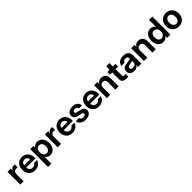

<svg xmlns="http://www.w3.org/2000/svg" viewBox="629 -3001 5479 5479"><g transform="rotate(-45 3368.0 -262.0)"><path d="M52.7 0V-515.6H181.6V-428.7H183.1Q197.3 -474.6 227.5 -497.3Q257.8 -520 308.6 -520Q320.8 -520 331.3 -519.5Q341.8 -519 349.6 -518.1V-402.3Q342.3 -403.3 325.2 -404.5Q308.1 -405.8 289.6 -405.8Q260.3 -405.8 236.8 -392.3Q213.4 -378.9 200 -352.3Q186.5 -325.7 186.5 -285.6V0Z M643.1 11.7Q565.4 11.7 508.1 -22.9Q450.7 -57.6 419.4 -118.4Q388.2 -179.2 388.2 -257.3Q388.2 -335.9 420.2 -397Q452.1 -458 508.5 -492.7Q564.9 -527.3 638.2 -527.3Q694.3 -527.3 740.5 -507.8Q786.6 -488.3 819.8 -452.6Q853 -417 870.8 -367.9Q888.7 -318.8 888.7 -259.8V-223.6H438.5V-312H823.2L763.2 -289.6Q763.2 -331.1 748.3 -361.1Q733.4 -391.1 705.8 -407.5Q678.2 -423.8 640.6 -423.8Q603.5 -423.8 576.2 -407.5Q548.8 -391.1 533.7 -361.1Q518.6 -331.1 518.6 -289.6V-231.4Q518.6 -189.5 533.7 -157.7Q548.8 -126 577.4 -108.4Q606 -90.8 646.5 -90.8Q676.3 -90.8 699.2 -99.6Q722.2 -108.4 737.5 -124Q752.9 -139.6 759.3 -160.6H882.8Q873.5 -109.9 839.8 -71Q806.2 -32.2 755.4 -10.3Q704.6 11.7 643.1 11.7Z M968.8 204.1V-515.6H1100.6V-444.8H1102.1Q1118.2 -472.2 1141.4 -490.2Q1164.6 -508.3 1193.8 -517.3Q1223.1 -526.4 1256.3 -526.4Q1322.8 -526.4 1372.8 -492.4Q1422.9 -458.5 1450.9 -397.9Q1479 -337.4 1479 -258.3Q1479 -177.7 1451.2 -117.2Q1423.3 -56.6 1373.3 -22.9Q1323.2 10.7 1255.9 10.7Q1222.2 10.7 1193.4 0.7Q1164.6 -9.3 1141.8 -28.8Q1119.1 -48.3 1103.5 -77.1H1102.5V204.1ZM1222.7 -99.6Q1259.3 -99.6 1286.4 -118.2Q1313.5 -136.7 1328.6 -172.1Q1343.8 -207.5 1343.8 -258.3Q1343.8 -309.1 1328.6 -344.5Q1313.5 -379.9 1286.4 -398.4Q1259.3 -417 1222.7 -417Q1184.1 -417 1155.5 -397.2Q1127 -377.4 1111.3 -342Q1095.7 -306.6 1095.7 -258.3Q1095.7 -210.4 1111.3 -174.6Q1127 -138.7 1155.5 -119.1Q1184.1 -99.6 1222.7 -99.6Z M1561 0V-515.6H1689.9V-428.7H1691.4Q1705.6 -474.6 1735.8 -497.3Q1766.1 -520 1816.9 -520Q1829.1 -520 1839.6 -519.5Q1850.1 -519 1857.9 -518.1V-402.3Q1850.6 -403.3 1833.5 -404.5Q1816.4 -405.8 1797.9 -405.8Q1768.6 -405.8 1745.1 -392.3Q1721.7 -378.9 1708.3 -352.3Q1694.8 -325.7 1694.8 -285.6V0Z M2151.4 11.7Q2073.7 11.7 2016.4 -22.9Q1959 -57.6 1927.7 -118.4Q1896.5 -179.2 1896.5 -257.3Q1896.5 -335.9 1928.5 -397Q1960.4 -458 2016.8 -492.7Q2073.2 -527.3 2146.5 -527.3Q2202.6 -527.3 2248.8 -507.8Q2294.9 -488.3 2328.1 -452.6Q2361.3 -417 2379.2 -367.9Q2397 -318.8 2397 -259.8V-223.6H1946.8V-312H2331.5L2271.5 -289.6Q2271.5 -331.1 2256.6 -361.1Q2241.7 -391.1 2214.1 -407.5Q2186.5 -423.8 2148.9 -423.8Q2111.8 -423.8 2084.5 -407.5Q2057.1 -391.1 2042 -361.1Q2026.9 -331.1 2026.9 -289.6V-231.4Q2026.9 -189.5 2042 -157.7Q2057.1 -126 2085.7 -108.4Q2114.3 -90.8 2154.8 -90.8Q2184.6 -90.8 2207.5 -99.6Q2230.5 -108.4 2245.8 -124Q2261.2 -139.6 2267.6 -160.6H2391.1Q2381.8 -109.9 2348.1 -71Q2314.5 -32.2 2263.7 -10.3Q2212.9 11.7 2151.4 11.7Z M2685.5 12.2Q2620.6 12.2 2569.6 -7.8Q2518.6 -27.8 2487.8 -66.7Q2457 -105.5 2452.6 -160.6H2584.5Q2588.4 -125 2613.8 -105.2Q2639.2 -85.4 2683.1 -85.4Q2725.6 -85.4 2749.8 -101.8Q2773.9 -118.2 2773.9 -143.6Q2773.9 -165.5 2755.6 -179Q2737.3 -192.4 2705.1 -198.7L2616.2 -216.8Q2541.5 -231.9 2502.9 -269.5Q2464.4 -307.1 2464.4 -366.2Q2464.4 -414.1 2490.5 -450.2Q2516.6 -486.3 2564.5 -506.6Q2612.3 -526.9 2677.7 -526.9Q2742.2 -526.9 2790.8 -505.6Q2839.4 -484.4 2867.2 -445.8Q2895 -407.2 2896.5 -353.5H2772Q2771.5 -386.2 2746.3 -408Q2721.2 -429.7 2681.2 -429.7Q2642.1 -429.7 2619.9 -412.6Q2597.7 -395.5 2597.7 -371.1Q2597.7 -349.6 2615 -335.9Q2632.3 -322.3 2663.1 -315.4L2758.3 -296.4Q2835.9 -280.8 2872.6 -246.3Q2909.2 -211.9 2909.2 -154.8Q2909.2 -104 2880.6 -66.4Q2852.1 -28.8 2801.5 -8.3Q2751 12.2 2685.5 12.2Z M3220.7 11.7Q3143.1 11.7 3085.7 -22.9Q3028.3 -57.6 2997.1 -118.4Q2965.8 -179.2 2965.8 -257.3Q2965.8 -335.9 2997.8 -397Q3029.8 -458 3086.2 -492.7Q3142.6 -527.3 3215.8 -527.3Q3272 -527.3 3318.1 -507.8Q3364.3 -488.3 3397.5 -452.6Q3430.7 -417 3448.5 -367.9Q3466.3 -318.8 3466.3 -259.8V-223.6H3016.1V-312H3400.9L3340.8 -289.6Q3340.8 -331.1 3325.9 -361.1Q3311 -391.1 3283.4 -407.5Q3255.9 -423.8 3218.3 -423.8Q3181.2 -423.8 3153.8 -407.5Q3126.5 -391.1 3111.3 -361.1Q3096.2 -331.1 3096.2 -289.6V-231.4Q3096.2 -189.5 3111.3 -157.7Q3126.5 -126 3155 -108.4Q3183.6 -90.8 3224.1 -90.8Q3253.9 -90.8 3276.9 -99.6Q3299.8 -108.4 3315.2 -124Q3330.6 -139.6 3336.9 -160.6H3460.4Q3451.2 -109.9 3417.5 -71Q3383.8 -32.2 3333 -10.3Q3282.2 11.7 3220.7 11.7Z M3680.2 -289.1V0H3546.4V-515.6H3677.7V-382.8H3653.3Q3678.2 -451.7 3723.4 -489Q3768.6 -526.4 3837.4 -526.4Q3892.1 -526.4 3933.1 -502.7Q3974.1 -479 3997.1 -433.6Q4020 -388.2 4020 -322.8V0H3886.2V-299.3Q3886.2 -354 3860.4 -382.1Q3834.5 -410.2 3787.1 -410.2Q3755.9 -410.2 3731.7 -397.5Q3707.5 -384.8 3693.8 -357.9Q3680.2 -331.1 3680.2 -289.1Z M4409.7 -515.6V-409.7H4081.1V-515.6ZM4170.9 -656.2H4304.2V-153.8Q4304.2 -127 4315.2 -116.5Q4326.2 -106 4355.5 -106Q4367.7 -106 4384 -106Q4400.4 -106 4409.7 -106V0Q4397 0 4374.8 0Q4352.5 0 4330.6 0Q4248.5 0 4209.7 -32.5Q4170.9 -64.9 4170.9 -133.3Z M4652.8 8.3Q4601.1 8.3 4561 -8.8Q4521 -25.9 4497.8 -60.3Q4474.6 -94.7 4474.6 -146Q4474.6 -189.9 4491 -218.8Q4507.3 -247.6 4535.6 -264.9Q4564 -282.2 4600.3 -291.3Q4636.7 -300.3 4676.8 -304.2Q4724.6 -309.6 4752.4 -313.7Q4780.3 -317.9 4792.5 -326.2Q4804.7 -334.5 4804.7 -351.6V-355Q4804.7 -375.5 4793.9 -391.4Q4783.2 -407.2 4763.2 -416Q4743.2 -424.8 4715.3 -424.8Q4687 -424.8 4665.8 -415.8Q4644.5 -406.7 4631.8 -390.9Q4619.1 -375 4617.2 -354H4490.2Q4493.7 -406.2 4521.7 -444.8Q4549.8 -483.4 4599.9 -504.9Q4649.9 -526.4 4718.8 -526.4Q4770.5 -526.4 4811 -514.2Q4851.6 -502 4879.6 -479Q4907.7 -456.1 4922.1 -423.6Q4936.5 -391.1 4936.5 -350.6V0H4805.7V-72.8H4803.7Q4791 -48.8 4771.2 -30.5Q4751.5 -12.2 4722.4 -2Q4693.4 8.3 4652.8 8.3ZM4688 -86.9Q4725.1 -86.9 4751.5 -100.6Q4777.8 -114.3 4791.5 -137.5Q4805.2 -160.6 4805.2 -189.5V-243.7Q4799.3 -239.7 4788.6 -236.6Q4777.8 -233.4 4763.4 -230.5Q4749 -227.5 4731.9 -224.6Q4714.8 -221.7 4696.8 -219.2Q4671.4 -215.3 4650.1 -207Q4628.9 -198.7 4616.5 -184.6Q4604 -170.4 4604 -148.4Q4604 -129.4 4614.3 -115.5Q4624.5 -101.6 4643.3 -94.2Q4662.1 -86.9 4688 -86.9Z M5175.8 -289.1V0H5042V-515.6H5173.3V-382.8H5148.9Q5173.8 -451.7 5219 -489Q5264.2 -526.4 5333 -526.4Q5387.7 -526.4 5428.7 -502.7Q5469.7 -479 5492.7 -433.6Q5515.6 -388.2 5515.6 -322.8V0H5381.8V-299.3Q5381.8 -354 5356 -382.1Q5330.1 -410.2 5282.7 -410.2Q5251.5 -410.2 5227.3 -397.5Q5203.1 -384.8 5189.5 -357.9Q5175.8 -331.1 5175.8 -289.1Z M5820.8 10.7Q5753.9 10.7 5703.6 -22.9Q5653.3 -56.6 5625.5 -117.2Q5597.7 -177.7 5597.7 -258.3Q5597.7 -337.4 5625.7 -397.9Q5653.8 -458.5 5704.1 -492.4Q5754.4 -526.4 5820.3 -526.4Q5854 -526.4 5882.6 -517.3Q5911.1 -508.3 5934.1 -490Q5957 -471.7 5973.6 -443.4H5974.1V-727.5H6107.9V0H5976.1V-79.1H5975.6Q5960 -48.8 5936.8 -29.1Q5913.6 -9.3 5884.3 0.7Q5855 10.7 5820.8 10.7ZM5854 -99.6Q5892.6 -99.6 5921.1 -119.1Q5949.7 -138.7 5965.3 -174.6Q5981 -210.4 5981 -258.3Q5981 -306.6 5965.3 -342Q5949.7 -377.4 5921.1 -397.2Q5892.6 -417 5854 -417Q5817.9 -417 5790.5 -398.4Q5763.2 -379.9 5748 -344.5Q5732.9 -309.1 5732.9 -258.3Q5732.9 -207.5 5748 -172.1Q5763.2 -136.7 5790.5 -118.2Q5817.9 -99.6 5854 -99.6Z M6448.2 11.7Q6371.6 11.7 6313.2 -22Q6254.9 -55.7 6222.4 -116.2Q6189.9 -176.8 6189.9 -257.3Q6189.9 -337.9 6222.4 -398.7Q6254.9 -459.5 6313.2 -493.4Q6371.6 -527.3 6448.2 -527.3Q6525.4 -527.3 6583.5 -493.4Q6641.6 -459.5 6674.1 -398.7Q6706.5 -337.9 6706.5 -257.3Q6706.5 -176.8 6674.1 -116.2Q6641.6 -55.7 6583.5 -22Q6525.4 11.7 6448.2 11.7ZM6448.2 -98.1Q6485.8 -98.1 6513.4 -117.2Q6541 -136.2 6556.2 -172.1Q6571.3 -208 6571.3 -257.3Q6571.3 -307.1 6556.2 -343Q6541 -378.9 6513.4 -398.2Q6485.8 -417.5 6448.2 -417.5Q6411.1 -417.5 6383.3 -398.2Q6355.5 -378.9 6340.3 -343Q6325.2 -307.1 6325.2 -257.3Q6325.2 -207.5 6340.3 -171.9Q6355.5 -136.2 6383.3 -117.2Q6411.1 -98.1 6448.2 -98.1Z"/></g></svg>

Font: Inter Cardless Display
Style: Bold
Weight: 700
Designer: Rasmus Andersson
Foundry: rsms
Version: Version 4.001;git-9221beed3